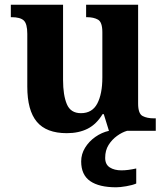

<svg xmlns="http://www.w3.org/2000/svg" viewBox="-20 -556 707 816"><path d="M264 10Q177 10 136.5 -38.5Q96 -87 96 -188V-412Q96 -455 81 -469Q66 -483 29 -483H26V-536H248V-216Q248 -152 264 -113.5Q280 -75 324 -75Q372 -75 393.5 -116Q415 -157 415 -227V-419Q415 -462 396.5 -472.5Q378 -483 349 -483H346V-536H567V-116Q567 -73 586 -63Q605 -53 634 -53H642V0H443L421 -71H416Q390 -28 352.5 -9Q315 10 264 10ZM474 240Q401 240 363 213.5Q325 187 325 130Q325 99 341.5 72Q358 45 385 26Q412 7 443 0H520Q499 6 477.5 21.5Q456 37 441.5 60Q427 83 427 115Q427 143 446.5 155.5Q466 168 496 168Q510 168 525.5 166Q541 164 559 160V224Q543 231 516.5 235.5Q490 240 474 240Z"/></svg>

Font: Noto Serif Sinhala
Style: Bold
Weight: 700
Designer: Jelle Bosma - Monotype Design Team
Foundry: Monotype Imaging Inc.
Version: Version 2.007; ttfautohint (v1.8.4.7-5d5b)